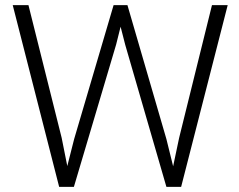

<svg xmlns="http://www.w3.org/2000/svg" viewBox="-20 -731 936 751"><path d="M221.2 -191.9 243.2 -81.5 270 -187 424.3 -710.9H478.5L630.9 -187L657.2 -80.6L680.7 -191.9L809.1 -710.9H870.6L688.5 0H630.9L469.7 -556.2L451.7 -626.5L434.1 -556.2L269 0H211.4L29.8 -710.9H91.3Z"/></svg>

Font: Vazir Thin FD-UI
Style: Thin-FD-UI
Weight: 100
Designer: Saber Rastikerdar
Foundry: Saber Rastikerdar
Version: Version 30.1.0